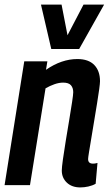

<svg xmlns="http://www.w3.org/2000/svg" viewBox="-21 -809 476 839"><path d="M85 -541H186L180 -504Q248 -551 317 -551Q366 -551 391 -525Q416 -499 416 -454Q416 -445 412.5 -419Q409 -393 403 -356.5Q397 -320 390.5 -280.5Q384 -241 378 -205Q372 -169 368 -144.5Q364 -120 364 -114Q364 -94 385 -94Q389 -94 394 -94.5Q399 -95 405 -97L397 -6Q383 2 365 6Q347 10 330 10Q293 10 271 -11Q249 -32 249 -64Q249 -77 254 -113Q259 -149 266.5 -194.5Q274 -240 281.5 -285Q289 -330 294 -363Q299 -396 299 -406Q299 -425 289 -436.5Q279 -448 255 -448Q237 -448 217 -441Q197 -434 178 -423L110 0H-1ZM434 -789 325 -595H203L158 -789H248L274 -655L344 -789Z"/></svg>

Font: Georama SemiCondensed SemiBold
Style: Italic
Weight: 600
Width: 4
Italic angle: -9°
Designer: Jean-Baptiste Levee
Foundry: Production Type
Version: Version 1.000